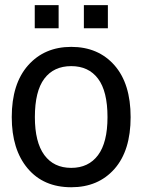

<svg xmlns="http://www.w3.org/2000/svg" viewBox="-20 -734 570 768"><path d="M502.5 -265.5Q502.5 -131.5 437.8 -58.2Q373 15 265 15Q154 15 90.5 -60.5Q27 -136 27 -265.5Q27 -399 92.5 -472.8Q158 -546.5 265 -546.5Q373 -546.5 437.8 -473Q502.5 -399.5 502.5 -265.5ZM410 -265.5Q410 -369 372.2 -419.2Q334.5 -469.5 265 -469.5Q195 -469.5 157.2 -419.2Q119.5 -369 119.5 -265.5Q119.5 -165.5 157.2 -114Q195 -62.5 265 -62.5Q334 -62.5 372 -113.2Q410 -164 410 -265.5ZM411.5 -621H315.5V-713.5H411.5ZM214.5 -621H119V-713.5H214.5Z"/></svg>

Font: Myanmar Ethnic
Style: Regular
Weight: 400
Designer: Khon Soe Zaw Thu
Foundry: PaOh Unicode khonsoezawthu@gmail.com and @hotmail.com
Version: Version 1.01 September 27, 2016